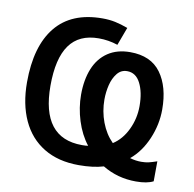

<svg xmlns="http://www.w3.org/2000/svg" viewBox="-70 -629 740 733"><g transform="rotate(10 300.0 -262.5)"><path d="M373 -2.5Q333.5 9.5 277 9.5Q197.5 9.5 141.5 -24.5Q85.5 -58.5 56.8 -121Q28 -183.5 28 -268Q28 -408 89 -483Q150 -558 270 -558Q297 -558 319.5 -553.2Q342 -548.5 369 -538.5L343 -468.5Q307.5 -480.5 269 -480.5Q193 -480.5 155.8 -428.5Q118.5 -376.5 118.5 -270.5Q118.5 -68 276 -68Q292.5 -68 300 -69.5Q271 -106.5 255.2 -156.8Q239.5 -207 239.5 -257Q239.5 -315 257.2 -358.5Q275 -402 310.5 -425.8Q346 -449.5 396.5 -449.5Q477 -449.5 515.8 -396.2Q554.5 -343 554.5 -254.5Q554.5 -196.5 530.8 -140.8Q507 -85 466 -51Q488 -44.5 510 -44.5Q526.5 -44.5 539 -47.5Q551.5 -50.5 570.5 -57L570 20.5Q546.5 33 503 33Q431.5 33 373 -2.5ZM467 -252.5Q467 -306.5 449.2 -341.2Q431.5 -376 397.5 -376Q374 -376 359 -357.2Q344 -338.5 337.2 -310.8Q330.5 -283 330.5 -254.5Q330.5 -209 346.2 -167Q362 -125 391 -96Q426 -118.5 446.5 -161.5Q467 -204.5 467 -252.5Z"/></g></svg>

Font: JuliaMono
Style: Regular
Weight: 400
Monospace: yes
Designer: cormullion
Foundry: corm
Version: Version 0.055; ttfautohint (v1.8.4)